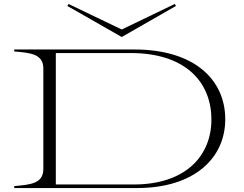

<svg xmlns="http://www.w3.org/2000/svg" viewBox="-20 -950 1234 970"><path d="M659 -700H52V-690C138 -683 199 -676 199 -603V-97C199 -24 138 -17 52 -10V0H672C965 0 1118 -154 1118 -347C1118 -550 959 -700 659 -700ZM656 -18H262V-682H641C915 -682 1048 -537 1048 -346C1048 -163 918 -18 656 -18ZM320 -920 595 -763 869 -920 863 -930 595 -801 326 -930Z"/></svg>

Font: Sprat Extended Light
Style: Regular
Weight: 300
Width: 9
Designer: Ethan Nakache
Foundry: Collletttivo
Version: Version 2.000;Glyphs 3.2 (3217)